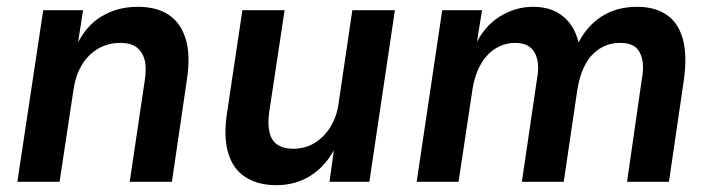

<svg xmlns="http://www.w3.org/2000/svg" viewBox="-20 -534 2090 564"><path d="M31 0 107 -504H224L208 -401H205Q232 -458 278.5 -486Q325 -514 385 -514Q440 -514 475.5 -490.5Q511 -467 525.5 -419.5Q540 -372 529 -300L485 0H361L405 -296Q411 -334 405 -357.5Q399 -381 382 -394.5Q365 -408 333 -408Q297 -408 267.5 -390.5Q238 -373 220 -342.5Q202 -312 196 -271L155 0Z M792 10Q739 10 702 -13Q665 -36 650.5 -84Q636 -132 647 -203L692 -504H816L771 -206Q766 -171 771.5 -146Q777 -121 795 -109Q813 -97 841 -97Q877 -97 905 -114.5Q933 -132 951.5 -162.5Q970 -193 975 -233L1015 -504H1140L1065 0H948L962 -103H966Q939 -48 894 -19Q849 10 792 10Z M1204 0 1279 -504H1396L1379 -399H1375Q1402 -457 1448 -485.5Q1494 -514 1546 -514Q1602 -514 1637 -483.5Q1672 -453 1682 -398L1676 -402Q1701 -455 1745.5 -484.5Q1790 -514 1852 -514Q1903 -514 1937.5 -491Q1972 -468 1985.5 -420.5Q1999 -373 1989 -300L1945 0H1822L1865 -299Q1872 -336 1866.5 -360Q1861 -384 1846 -396Q1831 -408 1802 -408Q1768 -408 1741.5 -391Q1715 -374 1699 -344Q1683 -314 1676 -271L1636 0H1513L1557 -299Q1564 -336 1558 -360Q1552 -384 1536 -396Q1520 -408 1493 -408Q1469 -408 1447.5 -398Q1426 -388 1410 -370Q1394 -352 1383.5 -327.5Q1373 -303 1368 -272L1327 0Z"/></svg>

Font: Nunitoga
Style: Bold Italic
Weight: 700
Italic angle: -9°
Designer: Vernon Adams
Foundry: Vernon Adams
Version: Version 1.0